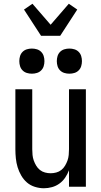

<svg xmlns="http://www.w3.org/2000/svg" viewBox="-20 -996 540 1024"><path d="M214 8Q190 8 166 0.5Q142 -7 124 -22.5Q106 -38 93.5 -59.5Q81 -81 74 -104Q67 -127 64.5 -151.5Q62 -176 62 -200V-520H152V-200Q152 -185 153.5 -169.5Q155 -154 160 -140Q165 -126 173 -112.5Q181 -99 193 -89.5Q205 -80 220 -76Q235 -72 250 -72Q265 -72 280 -76Q295 -80 307 -89.5Q319 -99 327 -112.5Q335 -126 340 -140Q345 -154 346.5 -169.5Q348 -185 348 -200V-520H438V0H348V-88Q340 -67 327.5 -48.5Q315 -30 297 -17Q279 -4 257.5 2Q236 8 214 8ZM350 -603Q336 -603 323 -607Q310 -611 300.5 -620.5Q291 -630 287 -643Q283 -656 283 -670Q283 -684 287 -697Q291 -710 300.5 -719.5Q310 -729 323 -733Q336 -737 350 -737Q364 -737 377 -733Q390 -729 399.5 -719.5Q409 -710 413 -697Q417 -684 417 -670Q417 -656 413 -643Q409 -630 399.5 -620.5Q390 -611 377 -607Q364 -603 350 -603ZM150 -603Q136 -603 123 -607Q110 -611 100.5 -620.5Q91 -630 87 -643Q83 -656 83 -670Q83 -684 87 -697Q91 -710 100.5 -719.5Q110 -729 123 -733Q136 -737 150 -737Q164 -737 177 -733Q190 -729 199.5 -719.5Q209 -710 213 -697Q217 -684 217 -670Q217 -656 213 -643Q209 -630 199.5 -620.5Q190 -611 177 -607Q164 -603 150 -603ZM199 -805 108 -945 153 -976 250 -864 347 -976 392 -945 301 -805Z"/></svg>

Font: Iosevka Term Medium
Style: Regular
Weight: 500
Monospace: yes
Designer: Belleve Invis
Foundry: Belleve Invis
Version: Version 26.3.1